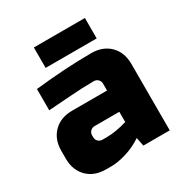

<svg xmlns="http://www.w3.org/2000/svg" viewBox="-168 -839 930 977"><g transform="rotate(-30 297.5 -350.5)"><path d="M25 0ZM260 -130Q313 -130 380 -150V-210H235Q220 -210 210 -200Q200 -190 200 -175V-165Q200 -150 210 -140Q220 -130 235 -130ZM75 -520Q258 -540 405 -540Q473 -540 514 -499Q555 -458 555 -390V0H400L390 -50Q343 -19 293.5 -4.5Q244 10 210 10H175Q107 10 66 -31Q25 -72 25 -140V-185Q25 -253 66 -294Q107 -335 175 -335H380V-375Q380 -390 370 -400Q360 -410 345 -410Q280 -410 201.5 -404Q123 -398 75 -395ZM167 -711H467V-591H167Z"/></g></svg>

Font: Russo One
Style: Regular
Weight: 400
Designer: Jovanny lemonad
Foundry: Jovanny Lemonad
Version: Version 1.001